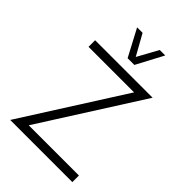

<svg xmlns="http://www.w3.org/2000/svg" viewBox="-284 -1119 1237 1237"><g transform="rotate(45 335.0 -500.0)"><path d="M367.5 -816.2H306.2L208.8 -1000H258.8L337.5 -858.8L415 -1000H465ZM161.2 -60H618.8V0H52.5L491.2 -690H76.2V-750H600Z"/></g></svg>

Font: Now Light
Style: Regular
Weight: 300
Designer: Alfredo Marco Pradil
Foundry: Alfredo Marco Pradil
Version: Version 1.002;PS 001.002;hotconv 1.0.88;makeotf.lib2.5.64775